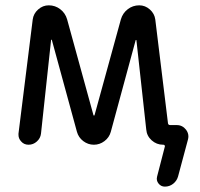

<svg xmlns="http://www.w3.org/2000/svg" viewBox="-20 -567 754 725"><path d="M333 -131.8Q333 -130.9 335 -130.9Q336.9 -130.9 336.9 -131.8L436.5 -494.1Q443.4 -517.6 462.4 -532.2Q481.4 -546.9 505.9 -546.9Q528.3 -546.9 545.9 -531.2Q563.5 -515.6 566.4 -493.2L614.3 -101.6Q615.2 -94.7 623 -94.7H647.5Q668.9 -94.7 682.6 -77.1Q691.4 -65.4 691.4 -51.8Q691.4 -45.9 689.5 -39.1L652.3 99.6Q647.5 116.2 633.8 127Q620.1 137.7 602.5 137.7Q587.9 137.7 578.6 126Q569.3 114.3 573.2 99.6L602.5 -13.7Q603.5 -15.6 601.6 -18.1Q599.6 -20.5 597.7 -20.5H595.7Q571.3 -20.5 552.7 -37.1Q534.2 -53.7 532.2 -78.1L495.1 -415Q495.1 -416 493.7 -416Q492.2 -416 492.2 -415L398.4 -69.3Q392.6 -47.9 374.5 -34.2Q356.4 -20.5 334.5 -20.5Q312.5 -20.5 294.4 -34.2Q276.4 -47.9 270.5 -69.3L175.8 -416Q175.8 -417 174.3 -417Q172.9 -417 172.9 -416L134.8 -62.5Q132.8 -44.9 119.1 -32.7Q105.5 -20.5 87.9 -20.5Q70.3 -20.5 59.6 -33.2Q49.8 -43.9 49.8 -57.6Q49.8 -59.6 49.8 -62.5L103.5 -493.2Q106.4 -515.6 124 -531.2Q141.6 -546.9 164.1 -546.9Q188.5 -546.9 207.5 -532.2Q226.6 -517.6 233.4 -494.1Z"/></svg>

Font: Gen Jyuu Gothic P Regular
Style: Regular
Weight: 400
Designer: [Source Han Sans]
Ryoko NISHIZUKA  (kana & ideographs); Paul D. Hunt (Latin, Greek & Cyrillic); Wenlong ZHANG  (bopomofo
Version: Version 1.002.20150607